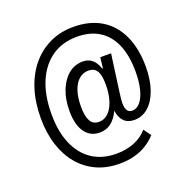

<svg xmlns="http://www.w3.org/2000/svg" viewBox="-149 -857 1138 1155"><g transform="rotate(-20 420.0 -279.5)"><path d="M425 155Q343 155 278 125.5Q213 96 166.5 41Q120 -14 95 -91.5Q70 -169 70 -264Q70 -366 96.5 -448.5Q123 -531 172 -590Q221 -649 289 -681.5Q357 -714 441 -714Q546 -714 619.5 -669Q693 -624 731.5 -540Q770 -456 770 -340Q770 -256 748 -193.5Q726 -131 687 -96.5Q648 -62 597 -62Q555 -62 531 -86.5Q507 -111 501 -156L499 -152Q478 -108 447.5 -85Q417 -62 375 -62Q315 -62 281 -110Q247 -158 247 -246Q247 -320 269.5 -377Q292 -434 331.5 -466.5Q371 -499 424 -499Q459 -499 483 -478.5Q507 -458 520 -418H524L532 -487H601L568 -245Q565 -221 563.5 -207Q562 -193 562 -183Q562 -150 572.5 -134.5Q583 -119 603 -119Q633 -119 655.5 -146Q678 -173 690 -221Q702 -269 702 -333Q702 -435 672 -506Q642 -577 583.5 -614Q525 -651 442 -651Q348 -651 280.5 -604.5Q213 -558 176 -471.5Q139 -385 139 -265Q139 -153 173.5 -73Q208 7 272 49.5Q336 92 427 92Q489 92 540.5 71.5Q592 51 626 11L660 58Q633 88 597 110.5Q561 133 517 144Q473 155 425 155ZM393 -124Q427 -124 452.5 -148.5Q478 -173 492.5 -217.5Q507 -262 507 -322Q507 -382 490.5 -409Q474 -436 437 -436Q402 -436 375.5 -413Q349 -390 335 -347.5Q321 -305 321 -247Q321 -186 338 -155Q355 -124 393 -124Z"/></g></svg>

Font: Nunito Sans 7pt Condensed Medium
Style: Regular
Weight: 500
Width: 3
Designer: Vernon Adams
Foundry: Vernon Adams
Version: Version 3.101;gftools[0.9.27]